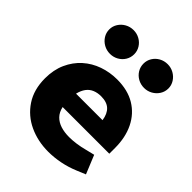

<svg xmlns="http://www.w3.org/2000/svg" viewBox="-218 -894 1024 1024"><g transform="rotate(45 293.5 -382.5)"><path d="M324 8Q245 8 179.5 -22.5Q114 -53 74.5 -112.5Q35 -172 35 -257Q35 -321 57.5 -371Q80 -421 118.5 -455.5Q157 -490 207 -507.5Q257 -525 312 -525Q392 -525 447.5 -491.5Q503 -458 532.5 -398Q562 -338 562 -258V-215H210Q217 -183 236 -163.5Q255 -144 283.5 -135Q312 -126 348 -126Q373 -126 401.5 -130Q430 -134 460 -142L509 -154L552 -49L504 -29Q459 -10 413 -1Q367 8 324 8ZM210 -316H410Q404 -358 381 -379.5Q358 -401 315 -401Q288 -401 266.5 -392Q245 -383 231 -364Q217 -345 210 -316ZM188 -594Q162 -594 140.5 -606Q119 -618 106 -638.5Q93 -659 93 -684Q93 -708 106 -728.5Q119 -749 140.5 -761Q162 -773 188 -773Q213 -773 234.5 -761Q256 -749 268.5 -728.5Q281 -708 281 -684Q281 -659 268.5 -638.5Q256 -618 234.5 -606Q213 -594 188 -594ZM445 -594Q419 -594 397.5 -606Q376 -618 363.5 -638.5Q351 -659 351 -684Q351 -708 363.5 -728.5Q376 -749 397.5 -761Q419 -773 445 -773Q470 -773 491.5 -761Q513 -749 526 -728.5Q539 -708 539 -684Q539 -659 526 -638.5Q513 -618 491.5 -606Q470 -594 445 -594Z"/></g></svg>

Font: REM
Style: Bold
Weight: 700
Designer: Octavio Pardo
Foundry: Ashler Design
Version: Version 1.005;gftools[0.9.28]